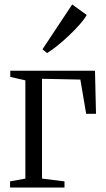

<svg xmlns="http://www.w3.org/2000/svg" viewBox="-20 -839 476 859"><path d="M25 0V-27.5L93.5 -40V-479.5L26 -495V-522.5H405L409.5 -330H365.5L339.5 -483L168 -486.5V-40L268.5 -27.5V0ZM190 -602 170 -618.5 303 -819 368 -772Q357.5 -753 336 -728.8Q314.5 -704.5 288 -679.5Q261.5 -654.5 236 -634Q210.5 -613.5 191 -602Z"/></svg>

Font: Merriweather 96pt Light
Style: Regular
Weight: 300
Version: Version 2.100